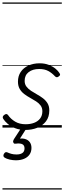

<svg xmlns="http://www.w3.org/2000/svg" viewBox="-20 -1030 519 1550"><path d="M185 19Q138 19 102.5 5Q67 -9 42.5 -30Q18 -51 6 -71Q1 -79 2.5 -87Q4 -95 14 -102Q23 -109 30.5 -109.5Q38 -110 45 -101Q67 -69 102.5 -48Q138 -27 187 -27Q225 -27 255.5 -38.5Q286 -50 304 -73.5Q322 -97 322 -132Q322 -159 308 -178Q294 -197 271.5 -211.5Q249 -226 223.5 -240Q198 -254 175.5 -271Q153 -288 139 -312Q125 -336 125 -371Q125 -416 147 -449Q169 -482 209 -500.5Q249 -519 300 -519Q342 -519 374.5 -506Q407 -493 428.5 -475Q450 -457 460 -440Q466 -431 465 -425.5Q464 -420 453 -412Q445 -406 438 -406.5Q431 -407 424 -414Q398 -442 368.5 -457.5Q339 -473 296 -473Q244 -473 211.5 -448Q179 -423 179 -377Q179 -350 193.5 -331Q208 -312 230.5 -297Q253 -282 278.5 -268Q304 -254 326.5 -237Q349 -220 363.5 -196.5Q378 -173 378 -139Q378 -86 351.5 -51Q325 -16 281 1.5Q237 19 185 19ZM108 264Q85 264 59 258.5Q33 253 14 240Q7 234 7.5 225.5Q8 217 13 210Q19 201 25 199Q31 197 39 200Q54 207 72 212Q90 217 113 217Q144 217 161 205Q178 193 178 168Q178 143 160 134Q142 125 106 130Q98 131 94 128.5Q90 126 88 121Q85 114 86 108.5Q87 103 92 94L156 -4H200L129 108L114 94Q152 84 179 91Q206 98 220 117Q234 136 234 164Q234 195 218.5 217.5Q203 240 174.5 252Q146 264 108 264ZM0 490H479V500H0ZM0 -20H479V0H0ZM0 -505H479V-500H0ZM0 -1010H479V-1000H0Z"/></svg>

Font: Playwrite AU VIC Guides
Style: Regular
Weight: 400
Designer: Veronika Burian, José Scaglione
Foundry: TypeTogether
Version: Version 1.003